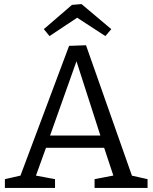

<svg xmlns="http://www.w3.org/2000/svg" viewBox="-20 -922 749 942"><path d="M633 -44 610 -64 704 -43V0H444V-43L548 -63L540 -49L487 -209L502 -197H196L210 -209L153 -51L148 -62L250 -43V0H4V-43L96 -64L75 -46L319 -697L402 -700ZM221 -244 213 -257H486L477 -243L346 -650L365 -649ZM223 -745 195 -779 333 -898 380 -902 526 -779 497 -745 331 -853 384 -852Z"/></svg>

Font: Bitter Thin
Style: Regular
Weight: 400
Version: Version 3.021